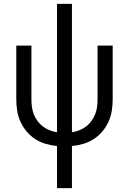

<svg xmlns="http://www.w3.org/2000/svg" viewBox="-20 -755 665 990"><path d="M274 215V-2Q244 -5 215 -13.5Q186 -22 161.5 -38Q137 -54 117.5 -77Q98 -100 85.5 -127.5Q73 -155 68.5 -184.5Q64 -214 64 -244V-520H142V-244Q142 -224 144.5 -204Q147 -184 154.5 -165.5Q162 -147 173.5 -131Q185 -115 201 -103Q217 -91 235.5 -83.5Q254 -76 274 -73V-735H351V-73Q371 -76 389.5 -83.5Q408 -91 424 -103Q440 -115 451.5 -131Q463 -147 470.5 -165.5Q478 -184 480.5 -204Q483 -224 483 -244V-520H561V-244Q561 -214 556.5 -184.5Q552 -155 539.5 -127.5Q527 -100 507.5 -77Q488 -54 463.5 -38Q439 -22 410 -13.5Q381 -5 351 -2V215Z"/></svg>

Font: Zed Sans
Style: Regular
Weight: 400
Designer: Belleve Invis
Foundry: Belleve Invis
Version: Version 1.0.0; ttfautohint (v1.8.4)